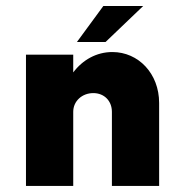

<svg xmlns="http://www.w3.org/2000/svg" viewBox="-20 -615 601 635"><path d="M453.6 -595.2H321.8L234.4 -476.1H329.1ZM351.6 -442.9C299.3 -442.9 253.4 -417 222.2 -375.5V-434.1H65.9V0H222.2V-245.1C222.2 -280.8 251.5 -307.1 288.6 -307.1C325.2 -307.1 350.1 -280.8 350.1 -245.1V0H506.3V-274.4C506.3 -371.6 438 -442.9 351.6 -442.9Z"/></svg>

Font: Now Black
Style: Regular
Weight: 400
Designer: Alfredo Marco Pradil
Foundry: Alfredo Marco Pradil
Version: Version 1.200;hotconv 1.0.109;makeotfexe 2.5.65596